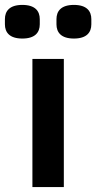

<svg xmlns="http://www.w3.org/2000/svg" viewBox="-58 -762 392 782"><path d="M33 -605C85 -605 104 -630 104 -663V-684C104 -717 85 -742 33 -742C-19 -742 -38 -717 -38 -684V-663C-38 -630 -19 -605 33 -605ZM243 -605C295 -605 314 -630 314 -663V-684C314 -717 295 -742 243 -742C191 -742 172 -717 172 -684V-663C172 -630 191 -605 243 -605ZM202 0V-522H74V0Z"/></svg>

Font: IBM Plex Thai SemiBold
Style: Regular
Weight: 600
Designer: Mike Abbink, Paul van der Laan, Pieter van Rosmalen, Ben Mitchell, Mark Frömberg
Foundry: Bold Monday
Version: Version 1.0